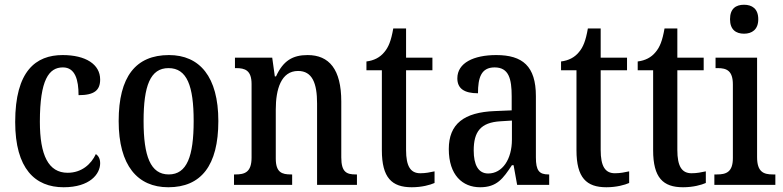

<svg xmlns="http://www.w3.org/2000/svg" viewBox="-20 -779 3300 809"><path d="M248 10C359 10 402 -46 402 -91C402 -110 395 -122 384 -130C364 -87 324 -51 265 -51C184 -51 148 -125 148 -266C148 -443 186 -495 245 -495C297 -495 311 -442 311 -378C378 -378 402 -399 402 -444C402 -508 341 -547 244 -547C131 -547 44 -480 44 -265C44 -68 128 10 248 10Z M689 10C827 10 900 -81 900 -269C900 -456 821 -547 692 -547C552 -547 480 -456 480 -269C480 -81 560 10 689 10ZM691 -44C614 -44 585 -121 585 -269C585 -417 613 -492 690 -492C768 -492 796 -417 796 -269C796 -121 768 -44 691 -44Z M966 0H1211V-44H1206C1168 -44 1142 -52 1142 -111V-318C1142 -402 1164 -480 1236 -480C1296 -480 1316 -428 1316 -343V0H1484V-44H1479C1441 -44 1418 -53 1418 -116V-351C1418 -487 1367 -547 1276 -547C1213 -547 1173 -523 1143 -457H1138L1127 -536H970V-492H975C1012 -492 1040 -483 1040 -425V-115C1040 -53 1011 -44 972 -44H966Z M1715 10C1758 10 1793 0 1811 -8V-57C1792 -53 1774 -49 1751 -49C1710 -49 1691 -78 1691 -147V-483H1802V-536H1691V-659H1637C1628 -607 1617 -580 1599 -559C1581 -537 1556 -524 1524 -520V-483H1589V-146C1589 -30 1631 10 1715 10Z M2003 10C2074 10 2100 -27 2137 -83H2144L2159 0H2294V-44H2291C2252 -44 2238 -60 2238 -116V-374C2238 -500 2182 -547 2071 -547C1976 -547 1907 -514 1907 -449C1907 -406 1936 -386 1994 -386C1994 -451 2007 -495 2064 -495C2124 -495 2136 -447 2136 -373V-314L2065 -311C1935 -306 1871 -257 1871 -151C1871 -41 1929 10 2003 10ZM2037 -48C1995 -48 1976 -85 1976 -145C1976 -223 2004 -263 2089 -268L2137 -271V-191C2137 -108 2097 -48 2037 -48Z M2535 10C2578 10 2613 0 2631 -8V-57C2612 -53 2594 -49 2571 -49C2530 -49 2511 -78 2511 -147V-483H2622V-536H2511V-659H2457C2448 -607 2437 -580 2419 -559C2401 -537 2376 -524 2344 -520V-483H2409V-146C2409 -30 2451 10 2535 10Z M2858 10C2901 10 2936 0 2954 -8V-57C2935 -53 2917 -49 2894 -49C2853 -49 2834 -78 2834 -147V-483H2945V-536H2834V-659H2780C2771 -607 2760 -580 2742 -559C2724 -537 2699 -524 2667 -520V-483H2732V-146C2732 -30 2774 10 2858 10Z M3115 -637C3148 -637 3175 -654 3175 -698C3175 -743 3148 -759 3115 -759C3081 -759 3056 -743 3056 -698C3056 -654 3081 -637 3115 -637ZM2990 0H3247V-44H3236C3197 -44 3170 -55 3170 -117V-536H2995V-492H3004C3042 -492 3068 -481 3068 -423V-113C3068 -54 3040 -44 3001 -44H2990Z"/></svg>

Font: Noto Serif Hebrew Condensed Medium
Style: Regular
Weight: 500
Width: 3
Designer: Monotype Design Team
Foundry: Monotype Imaging Inc.
Version: Version 2.004